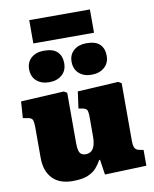

<svg xmlns="http://www.w3.org/2000/svg" viewBox="-104 -1061 927 1153"><g transform="rotate(-10 359.0 -484.5)"><path d="M246 14Q164 14 121.5 -31.5Q79 -77 79 -157V-343Q79 -370 74.5 -385.5Q70 -401 46 -405L15 -410L22 -511L285 -525L304 -514V-208Q304 -179 308.5 -162Q313 -145 323.5 -138Q334 -131 349 -131Q370 -131 383.5 -141.5Q397 -152 404 -174Q411 -196 411 -230V-344Q411 -381 404.5 -391Q398 -401 377 -405L354 -409L368 -511L617 -525L636 -514V-166Q636 -133 643 -119.5Q650 -106 667 -102L696 -96V0L442 9L428 -83H423Q410 -59 391 -37Q372 -15 338 -0.5Q304 14 246 14ZM468 -595Q421 -595 391.5 -621Q362 -647 362 -693Q362 -736 391.5 -761.5Q421 -787 468 -787Q525 -787 550.5 -761.5Q576 -736 576 -692Q576 -647 545.5 -621Q515 -595 468 -595ZM210 -595Q162 -595 132.5 -621Q103 -647 103 -693Q103 -736 132.5 -761.5Q162 -787 210 -787Q266 -787 291.5 -761.5Q317 -736 317 -692Q317 -647 287 -621Q257 -595 210 -595ZM155 -841V-983H525V-841Z"/></g></svg>

Font: Literata Black
Style: Regular
Weight: 900
Designer: Latin by Veronika Burian and Jose Scaglione. Greek by Irene Vlachou. Cyrillic by Vera Evstafieva.
Foundry: TypeTogether
Version: Version 3.103;gftools[0.9.29]